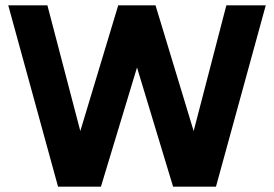

<svg xmlns="http://www.w3.org/2000/svg" viewBox="-20 -701 1029 721"><path d="M630 0 452 -588 424 -681H564L746 -81L675 -85L830 -681H978L791 0ZM198 0 11 -681H158L314 -85L243 -81L424 -681H564L537 -588L359 0Z"/></svg>

Font: Gabarito
Style: Bold
Weight: 700
Designer: Leandro Assis / Alvaro Franca / Felipe Casaprima
Foundry: Naipe Foundry
Version: Version 1.000